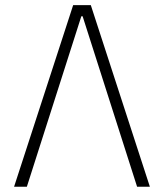

<svg xmlns="http://www.w3.org/2000/svg" viewBox="-20 -713 626 733"><path d="M33.7 0 259.3 -693.4H326.7L552.2 0H503.4L295.4 -650.9H290.5L82.5 0Z"/></svg>

Font: Cascadia Mono NF ExtraLight
Style: Regular
Weight: 200
Monospace: yes
Designer: Aaron Bell
Foundry: Saja Typeworks
Version: Version 2404.023; ttfautohint (v1.8.4)